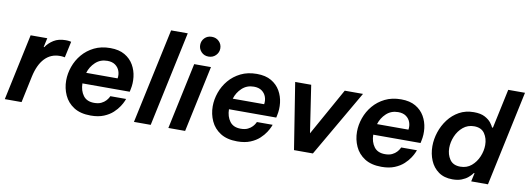

<svg xmlns="http://www.w3.org/2000/svg" viewBox="-60 -1134 4156 1511"><g transform="rotate(10 2018.0 -378.0)"><path d="M13 0 126 -530H259L243 -457H248Q271 -492 309.5 -516Q348 -540 405 -540Q424 -540 436.5 -537.5Q449 -535 449 -535L421 -406Q421 -406 409.5 -408Q398 -410 381 -410Q309 -410 261 -359.5Q213 -309 192 -212L147 0Z M700 10Q618 10 565.5 -23.5Q513 -57 488 -112Q463 -167 463 -229Q463 -284 482.5 -339.5Q502 -395 540 -440Q578 -485 633.5 -512.5Q689 -540 762 -540Q832 -540 878 -513Q924 -486 949 -442.5Q974 -399 980 -347.5Q986 -296 975 -247L971 -228H593Q594 -170 622.5 -131.5Q651 -93 710 -93Q744 -93 766.5 -104Q789 -115 802.5 -130Q816 -145 821.5 -156Q827 -167 827 -167H953Q953 -167 946 -149.5Q939 -132 922 -105.5Q905 -79 876.5 -52.5Q848 -26 804.5 -8Q761 10 700 10ZM608 -315H859Q864 -346 854 -374Q844 -402 819.5 -419.5Q795 -437 756 -437Q700 -437 661.5 -401Q623 -365 608 -315Z M1045 0 1208 -760H1341L1179 0Z M1533 -608Q1498 -608 1475.5 -631.5Q1453 -655 1453 -687Q1453 -720 1475.5 -743Q1498 -766 1533 -766Q1568 -766 1591 -743Q1614 -720 1614 -687Q1614 -655 1591 -631.5Q1568 -608 1533 -608ZM1320 0 1433 -530H1567L1454 0Z M1871 10Q1789 10 1736.5 -23.5Q1684 -57 1659 -112Q1634 -167 1634 -229Q1634 -284 1653.5 -339.5Q1673 -395 1711 -440Q1749 -485 1804.5 -512.5Q1860 -540 1933 -540Q2003 -540 2049 -513Q2095 -486 2120 -442.5Q2145 -399 2151 -347.5Q2157 -296 2146 -247L2142 -228H1764Q1765 -170 1793.5 -131.5Q1822 -93 1881 -93Q1915 -93 1937.5 -104Q1960 -115 1973.5 -130Q1987 -145 1992.5 -156Q1998 -167 1998 -167H2124Q2124 -167 2117 -149.5Q2110 -132 2093 -105.5Q2076 -79 2047.5 -52.5Q2019 -26 1975.5 -8Q1932 10 1871 10ZM1779 -315H2030Q2035 -346 2025 -374Q2015 -402 1990.5 -419.5Q1966 -437 1927 -437Q1871 -437 1832.5 -401Q1794 -365 1779 -315Z M2324 0 2240 -530H2368L2425 -152L2636 -530H2782L2475 0Z M3024 10Q2942 10 2889.5 -23.5Q2837 -57 2812 -112Q2787 -167 2787 -229Q2787 -284 2806.5 -339.5Q2826 -395 2864 -440Q2902 -485 2957.5 -512.5Q3013 -540 3086 -540Q3156 -540 3202 -513Q3248 -486 3273 -442.5Q3298 -399 3304 -347.5Q3310 -296 3299 -247L3295 -228H2917Q2918 -170 2946.5 -131.5Q2975 -93 3034 -93Q3068 -93 3090.5 -104Q3113 -115 3126.5 -130Q3140 -145 3145.5 -156Q3151 -167 3151 -167H3277Q3277 -167 3270 -149.5Q3263 -132 3246 -105.5Q3229 -79 3200.5 -52.5Q3172 -26 3128.5 -8Q3085 10 3024 10ZM2932 -315H3183Q3188 -346 3178 -374Q3168 -402 3143.5 -419.5Q3119 -437 3080 -437Q3024 -437 2985.5 -401Q2947 -365 2932 -315Z M3591 10Q3524 10 3479.5 -22Q3435 -54 3413 -106.5Q3391 -159 3391 -220Q3391 -276 3409.5 -332.5Q3428 -389 3463.5 -436Q3499 -483 3550 -511.5Q3601 -540 3667 -540Q3722 -540 3755.5 -522Q3789 -504 3806 -481.5Q3823 -459 3828 -446H3835L3902 -760H4036L3874 0H3740L3755 -68H3749Q3749 -68 3740 -56.5Q3731 -45 3712.5 -29.5Q3694 -14 3664 -2Q3634 10 3591 10ZM3635 -99Q3687 -99 3723.5 -130Q3760 -161 3779.5 -207.5Q3799 -254 3799 -300Q3799 -353 3772.5 -392Q3746 -431 3688 -431Q3637 -431 3600 -400Q3563 -369 3543.5 -322.5Q3524 -276 3524 -229Q3524 -177 3550.5 -138Q3577 -99 3635 -99Z"/></g></svg>

Font: Be Vietnam Pro SemiBold
Style: Italic
Weight: 600
Italic angle: -12°
Designer: Lam Bao, Tony Le, Vietanh Nguyen
Foundry: Yellow Type Foundry
Version: Version 1.002; ttfautohint (v1.8.3)